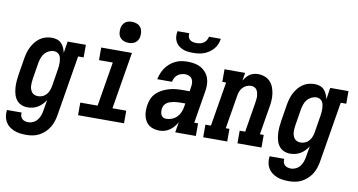

<svg xmlns="http://www.w3.org/2000/svg" viewBox="-94 -993 2682 1440"><g transform="rotate(10 1247.5 -273.5)"><path d="M170 213Q146 213 122.5 210Q99 207 78 198.5Q57 190 39.5 176.5Q22 163 11 143.5Q0 124 -3.5 101Q-7 78 -4 54H108Q106 67 109.5 80Q113 93 122 101.5Q131 110 143.5 113.5Q156 117 170 117Q188 117 206.5 108Q225 99 237.5 83Q250 67 256.5 48.5Q263 30 266 12L280 -72Q269 -54 254 -38.5Q239 -23 221.5 -12.5Q204 -2 184 3Q164 8 144 8Q119 8 96.5 -1.5Q74 -11 59.5 -30Q45 -49 38.5 -72.5Q32 -96 30 -121Q28 -146 30 -171.5Q32 -197 36 -222L57 -352Q61 -375 67.5 -397Q74 -419 85 -440Q96 -461 111.5 -480Q127 -499 147 -512.5Q167 -526 190 -532Q213 -538 235 -538Q256 -538 275.5 -531.5Q295 -525 308 -511Q321 -497 329 -479Q337 -461 341 -441L355 -530H494V-434H452L376 27Q372 52 364 76Q356 100 342.5 122Q329 144 309.5 162Q290 180 267 192Q244 204 219 208.5Q194 213 170 213ZM207 -88Q224 -88 241 -95Q258 -102 270 -116Q282 -130 288.5 -146.5Q295 -163 298 -180L319 -310Q321 -324 322.5 -338Q324 -352 323.5 -366Q323 -380 320.5 -393.5Q318 -407 311.5 -418Q305 -429 293 -435.5Q281 -442 267 -442Q248 -442 229 -433Q210 -424 197 -408.5Q184 -393 177.5 -374.5Q171 -356 167 -337L146 -207Q144 -193 143 -179.5Q142 -166 143 -153.5Q144 -141 148.5 -128.5Q153 -116 161 -106.5Q169 -97 181 -92.5Q193 -88 207 -88Z M528 0V-96H660L716 -434H611V-530H845L773 -96H878V0ZM806 -600Q787 -600 769.5 -607Q752 -614 741 -628Q730 -642 727.5 -661Q725 -680 728 -699Q730 -713 737 -725Q744 -737 755 -745.5Q766 -754 779.5 -757Q793 -760 806 -760Q825 -760 843 -753Q861 -746 871.5 -732Q882 -718 885 -699Q888 -680 885 -661Q883 -647 876 -635Q869 -623 857.5 -614.5Q846 -606 832.5 -603Q819 -600 806 -600Z M1150 8Q1128 8 1107.5 3Q1087 -2 1070.5 -13.5Q1054 -25 1043.5 -42.5Q1033 -60 1028 -80Q1023 -100 1023 -121.5Q1023 -143 1026 -164Q1030 -189 1040.5 -214Q1051 -239 1070.5 -258Q1090 -277 1114.5 -289.5Q1139 -302 1164.5 -309.5Q1190 -317 1215 -319.5Q1240 -322 1266 -322H1321L1326 -355Q1329 -371 1328 -387Q1327 -403 1319.5 -416Q1312 -429 1297.5 -435.5Q1283 -442 1267 -442Q1252 -442 1236.5 -437.5Q1221 -433 1208.5 -423Q1196 -413 1188.5 -398.5Q1181 -384 1178 -369H1066Q1071 -392 1079.5 -414Q1088 -436 1102 -456Q1116 -476 1135 -492.5Q1154 -509 1176 -519.5Q1198 -530 1221 -534Q1244 -538 1267 -538Q1294 -538 1320 -533.5Q1346 -529 1368 -517Q1390 -505 1406.5 -486Q1423 -467 1431.5 -443Q1440 -419 1440.5 -392.5Q1441 -366 1436 -339L1396 -96H1425V0H1268L1281 -79Q1271 -61 1257 -44.5Q1243 -28 1226 -16Q1209 -4 1189 2Q1169 8 1150 8ZM1184 -88Q1205 -88 1226.5 -96.5Q1248 -105 1264.5 -122Q1281 -139 1289.5 -160Q1298 -181 1301 -203L1305 -226H1266Q1253 -226 1240.5 -225Q1228 -224 1215 -221.5Q1202 -219 1189.5 -215Q1177 -211 1166 -203.5Q1155 -196 1148 -184.5Q1141 -173 1139 -160Q1137 -147 1138 -134.5Q1139 -122 1144 -110.5Q1149 -99 1160 -93.5Q1171 -88 1184 -88ZM1295 -610Q1274 -610 1254 -612.5Q1234 -615 1216 -622.5Q1198 -630 1183.5 -642.5Q1169 -655 1160.5 -672Q1152 -689 1150.5 -709.5Q1149 -730 1153 -750H1243Q1241 -736 1244.5 -723Q1248 -710 1257.5 -701.5Q1267 -693 1280.5 -690Q1294 -687 1307 -687Q1322 -687 1336 -690Q1350 -693 1362.5 -701.5Q1375 -710 1382.5 -723Q1390 -736 1393 -750H1483Q1480 -729 1472 -709Q1464 -689 1449.5 -672Q1435 -655 1416.5 -642.5Q1398 -630 1377.5 -622.5Q1357 -615 1336 -612.5Q1315 -610 1295 -610Z M1481 0V-96H1523L1579 -434H1550V-530H1707L1697 -470Q1706 -484 1717 -497.5Q1728 -511 1742.5 -520.5Q1757 -530 1773.5 -534Q1790 -538 1806 -538Q1832 -538 1856 -529Q1880 -520 1897 -502Q1914 -484 1923 -460.5Q1932 -437 1935.5 -412Q1939 -387 1937.5 -360.5Q1936 -334 1931 -308L1896 -96H1925V0H1742V-96H1784L1821 -323Q1823 -336 1824.5 -349.5Q1826 -363 1825 -375.5Q1824 -388 1821 -400Q1818 -412 1811 -422Q1804 -432 1792.5 -437Q1781 -442 1768 -442Q1751 -442 1734 -434.5Q1717 -427 1705 -413.5Q1693 -400 1686.5 -383.5Q1680 -367 1678 -350L1636 -96H1664V0Z M2170 213Q2146 213 2122.5 210Q2099 207 2078 198.5Q2057 190 2039.5 176.5Q2022 163 2011 143.5Q2000 124 1996.5 101Q1993 78 1996 54H2108Q2106 67 2109.5 80Q2113 93 2122 101.5Q2131 110 2143.5 113.5Q2156 117 2170 117Q2188 117 2206.5 108Q2225 99 2237.5 83Q2250 67 2256.5 48.5Q2263 30 2266 12L2280 -72Q2269 -54 2254 -38.5Q2239 -23 2221.5 -12.5Q2204 -2 2184 3Q2164 8 2144 8Q2119 8 2096.5 -1.5Q2074 -11 2059.5 -30Q2045 -49 2038.5 -72.5Q2032 -96 2030 -121Q2028 -146 2030 -171.5Q2032 -197 2036 -222L2057 -352Q2061 -375 2067.5 -397Q2074 -419 2085 -440Q2096 -461 2111.5 -480Q2127 -499 2147 -512.5Q2167 -526 2190 -532Q2213 -538 2235 -538Q2256 -538 2275.5 -531.5Q2295 -525 2308 -511Q2321 -497 2329 -479Q2337 -461 2341 -441L2355 -530H2494V-434H2452L2376 27Q2372 52 2364 76Q2356 100 2342.5 122Q2329 144 2309.5 162Q2290 180 2267 192Q2244 204 2219 208.5Q2194 213 2170 213ZM2207 -88Q2224 -88 2241 -95Q2258 -102 2270 -116Q2282 -130 2288.5 -146.5Q2295 -163 2298 -180L2319 -310Q2321 -324 2322.5 -338Q2324 -352 2323.5 -366Q2323 -380 2320.5 -393.5Q2318 -407 2311.5 -418Q2305 -429 2293 -435.5Q2281 -442 2267 -442Q2248 -442 2229 -433Q2210 -424 2197 -408.5Q2184 -393 2177.5 -374.5Q2171 -356 2167 -337L2146 -207Q2144 -193 2143 -179.5Q2142 -166 2143 -153.5Q2144 -141 2148.5 -128.5Q2153 -116 2161 -106.5Q2169 -97 2181 -92.5Q2193 -88 2207 -88Z"/></g></svg>

Font: Iosevka Slab Oblique
Style: Bold
Weight: 700
Italic angle: -9°
Monospace: yes
Designer: Belleve Invis
Foundry: Belleve Invis
Version: Version 11.1.1; ttfautohint (v1.8.3)